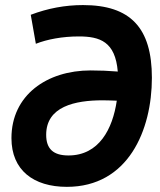

<svg xmlns="http://www.w3.org/2000/svg" viewBox="-20 -723 626 753"><path d="M242.2 9.8C482.9 9.8 575.7 -212.4 575.7 -418C575.7 -614.3 491.2 -703.1 305.7 -703.1C235.4 -703.1 167.5 -690.4 100.6 -665L120.6 -551.3C165 -568.8 224.6 -580.1 289.1 -580.1C372.1 -580.1 432.1 -559.6 441.9 -442.4C407.7 -445.3 370.6 -446.8 335.4 -446.8C164.1 -446.8 24.9 -350.1 24.9 -181.2C24.9 -55.7 111.3 9.8 242.2 9.8ZM438 -328.1C421.9 -217.8 368.7 -113.3 248.5 -113.3C189 -113.3 161.1 -139.2 161.1 -194.3C161.1 -305.7 274.4 -329.6 382.8 -329.6C401.4 -329.6 422.4 -328.6 438 -328.1Z"/></svg>

Font: Cascadia Mono NF
Style: Bold Italic
Weight: 700
Italic angle: -10°
Monospace: yes
Designer: Aaron Bell
Foundry: Saja Typeworks
Version: Version 2404.023